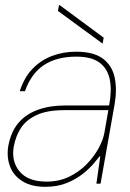

<svg xmlns="http://www.w3.org/2000/svg" viewBox="-20 -707 499 739"><path d="M154 12Q100 12 65.5 -10Q31 -32 18 -68Q5 -104 12 -145Q22 -200 51 -234Q80 -268 126 -284.5Q172 -301 230 -301H400Q411 -359 402.5 -401Q394 -443 363 -466Q332 -489 274 -489Q198 -489 149 -456.5Q100 -424 76 -356H56Q73 -409 105.5 -442.5Q138 -476 181 -492Q224 -508 272 -508Q341 -508 376.5 -481Q412 -454 421.5 -408Q431 -362 421 -305L367 0H351L366 -105H363Q357 -97 341 -78Q325 -59 299.5 -38.5Q274 -18 238 -3Q202 12 154 12ZM159 -8Q207 -8 245.5 -26.5Q284 -45 312.5 -74Q341 -103 359 -135.5Q377 -168 382 -197L397 -283H227Q161 -283 120.5 -264Q80 -245 60 -213.5Q40 -182 33 -143Q23 -86 55.5 -47Q88 -8 159 -8ZM375 -539 203 -665 207 -687H210L379 -562Z"/></svg>

Font: DM Sans 36pt Thin
Style: Italic
Weight: 250
Italic angle: -10°
Designer: Colophon Foundry, Jonny Pinhorn
Foundry: Colophon Foundry
Version: Version 4.004;gftools[0.9.30]